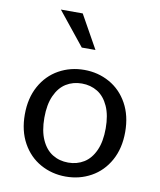

<svg xmlns="http://www.w3.org/2000/svg" viewBox="-89 -877 799 960"><g transform="rotate(10 310.0 -397.0)"><path d="M55.2 -258.8Q55.2 -341.7 89.2 -403.2Q123.3 -464.7 181.6 -497.1Q239.8 -529.5 310 -529.5Q380.2 -529.5 438.4 -497.1Q496.7 -464.7 530.8 -403.2Q564.8 -341.7 564.8 -258.8Q564.8 -175.8 530.8 -114.3Q496.7 -52.8 438.4 -20.4Q380.2 12 310 12Q239.8 12 181.6 -20.4Q123.3 -52.8 89.2 -114.3Q55.2 -175.8 55.2 -258.8ZM465.7 -259.7Q465.7 -326.8 445.2 -371.9Q424.8 -417 389.8 -438.7Q354.7 -460.3 310 -460.3Q265.3 -460.3 230.2 -438.7Q195.2 -417 174.8 -371.9Q154.3 -326.8 154.3 -259.7Q154.3 -192.3 174.8 -147.3Q195.2 -102.3 230.2 -80.7Q265.3 -59 310 -59Q354.7 -59 389.8 -80.7Q424.8 -102.3 445.2 -147.3Q465.7 -192.3 465.7 -259.7ZM141.8 -806.2H252.7L347.2 -637.2H277.7Z"/></g></svg>

Font: Monaspace Xenon Var
Style: Regular
Weight: 400
Designer: Riley Cran and the Lettermatic Team
Version: Version 1.000 (Monaspace Xenon Var)